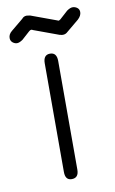

<svg xmlns="http://www.w3.org/2000/svg" viewBox="-110 -659 426 714"><g transform="rotate(-10 103.5 -302.5)"><path d="M156.2 -577.1Q159.2 -577.1 164.1 -581.1L194.3 -608.4Q207 -617.2 215.8 -617.2Q225.6 -617.2 233.4 -611.3Q241.2 -605.5 241.2 -594.7Q241.2 -581.1 227.5 -568.4L181.6 -530.3Q173.8 -522.5 163.1 -522.5Q161.1 -522.5 159.2 -522.9Q157.2 -523.4 155.8 -523.4Q154.3 -523.4 153.3 -524.4H151.4L55.7 -559.6Q53.7 -561.5 49.8 -561.5Q46.9 -561.5 42 -557.6L11.7 -530.3Q-1 -521.5 -9.8 -521.5Q-18.6 -521.5 -26.4 -527.8Q-34.2 -534.2 -34.2 -544.9Q-34.2 -559.6 -20.5 -570.3L24.4 -607.4Q31.2 -616.2 43 -616.2Q44.9 -616.2 49.8 -615.2Q54.7 -614.3 55.7 -614.3L151.4 -579.1ZM102.5 11.7Q78.1 11.7 78.1 -19.5V-429.7Q78.1 -461.9 103.5 -461.9Q128.9 -461.9 128.9 -429.7V-19.5Q128.9 11.7 102.5 11.7Z"/></g></svg>

Font: Jura
Style: Book
Weight: 400
Version: Version 2.3